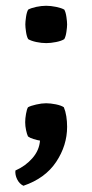

<svg xmlns="http://www.w3.org/2000/svg" viewBox="-20 -466 312 648"><path d="M195.5 -104Q201 -91 203.8 -73.5Q206.5 -56 206.5 -38Q206.5 25 169.5 80.5Q132.5 136 59 161Q45 154 37.8 139Q30.5 124 32 109.5Q66 94.5 89.2 68Q112.5 41.5 115 8.5Q105 7 93 3.2Q81 -0.5 74.5 -5.5Q71 -12.5 68 -26.5Q65 -40.5 65 -53.5Q65 -66 67.8 -81.8Q70.5 -97.5 74.5 -104Q83.5 -109 102 -113.2Q120.5 -117.5 135.5 -117.5Q150.5 -117.5 168.8 -113.8Q187 -110 195.5 -104ZM65.5 -383.5Q65.5 -392.5 67.8 -408.5Q70 -424.5 75 -433.5Q85 -439 102.5 -442.8Q120 -446.5 136 -446.5Q151 -446.5 169.2 -442.8Q187.5 -439 197 -433.5Q202 -424.5 204.2 -408.5Q206.5 -392.5 206.5 -383.5Q206.5 -374.5 204.2 -358.8Q202 -343 197 -334Q188 -328 169.5 -324.2Q151 -320.5 136 -320.5Q120 -320.5 102.5 -324.2Q85 -328 75 -334Q70 -343 67.8 -358.8Q65.5 -374.5 65.5 -383.5Z"/></svg>

Font: Signika SC
Style: Regular
Weight: 400
Designer: Anna Giedryś
Foundry: Anna Giedryś
Version: Version 2.000; ttfautohint (v1.8.3) -l 8 -r 50 -G 200 -x 9 -